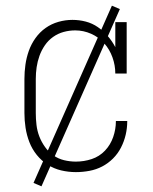

<svg xmlns="http://www.w3.org/2000/svg" viewBox="-20 -598 540 676"><path d="M247 8Q221 8 195.5 2Q170 -4 148 -18Q126 -32 109.5 -52.5Q93 -73 83.5 -97.5Q74 -122 70 -148Q66 -174 66 -200V-320Q66 -345 69.5 -370Q73 -395 81.5 -419Q90 -443 105 -464Q120 -485 140.5 -499.5Q161 -514 185.5 -521Q210 -528 235 -528Q259 -528 282 -522Q305 -516 324.5 -502.5Q344 -489 359.5 -471Q375 -453 386 -432V-520H426V-339H386Q386 -368 376 -396Q366 -424 347 -445.5Q328 -467 301 -479Q274 -491 245 -491Q224 -491 204 -485.5Q184 -480 167 -468Q150 -456 138 -438.5Q126 -421 119 -401.5Q112 -382 109 -361.5Q106 -341 106 -320V-200Q106 -179 108.5 -158Q111 -137 118.5 -117.5Q126 -98 138.5 -80.5Q151 -63 168 -51Q185 -39 205.5 -34Q226 -29 247 -29Q276 -29 303 -38Q330 -47 349.5 -67.5Q369 -88 378.5 -115.5Q388 -143 388 -171V-172H428V-171Q428 -147 422.5 -123.5Q417 -100 406 -78.5Q395 -57 378 -40Q361 -23 340 -12Q319 -1 295 3.5Q271 8 247 8ZM126 58 98 46 374 -578 402 -566Z"/></svg>

Font: Iosevka Curly Slab Extralight
Style: Regular
Weight: 200
Monospace: yes
Designer: Belleve Invis
Foundry: Belleve Invis
Version: Version 22.1.2; ttfautohint (v1.8.4)